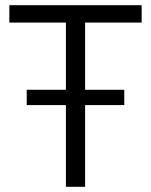

<svg xmlns="http://www.w3.org/2000/svg" viewBox="-20 -720 582 740"><path d="M234 0H308V-315H459V-374H308V-633H526V-700H16V-633H234V-374H83V-315H234Z"/></svg>

Font: Chess Sans
Style: Regular
Weight: 400
Designer: Wolf Bōese
Foundry: Wolf Bōese
Version: Version 7.223;Glyphs 3.3 (3306)